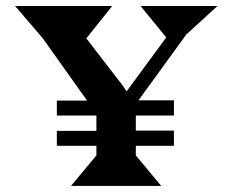

<svg xmlns="http://www.w3.org/2000/svg" viewBox="-20 -615 769 635"><path d="M438 -283.2H555.2V-232.9H429.2V-183.1H555.2V-132.8H429.2V-101.1L513.2 0H214.8L298.8 -101.1V-132.8H168V-182.1H298.8V-232.9H168V-282.2H268.1L121.1 -488.8L29.8 -595.2H351.1L266.1 -488.8H265.1L382.8 -335.9L398.9 -313L529.8 -491.2L444.8 -595.2H699.2L596.2 -501Z"/></svg>

Font: Bluu Next
Style: Bold
Weight: 700
Designer: Jean-Baptiste Morizot, Igor Stepanchenko (Cyrillic)
Foundry: Igor Stepanchenko
Version: Version 1.005